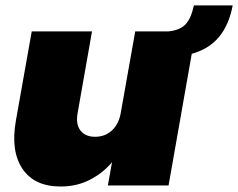

<svg xmlns="http://www.w3.org/2000/svg" viewBox="-20 -679 872 703"><path d="M689.9 -659.2H832Q818.4 -587.4 781.7 -543.5Q745.1 -499.5 682.1 -481.9L597.2 0H375L390.1 -85Q356.9 -45.4 309.1 -20.8Q261.2 3.9 202.1 3.9Q105.5 3.9 62 -61.3Q18.6 -126.5 38.1 -236.8L96.2 -564H316.9L264.2 -265.1Q256.8 -224.6 274.4 -201.4Q292 -178.2 328.1 -178.2Q364.7 -178.2 389.6 -201.2Q414.6 -224.1 421.9 -264.2L475.1 -564H596.2Q620.1 -566.4 636.7 -574Q653.3 -581.5 663.6 -595Q673.8 -608.4 679.4 -623Q685.1 -637.7 689.9 -659.2Z"/></svg>

Font: SVN-Poppins Black
Style: Italic
Weight: 900
Italic angle: -10°
Designer: Ninad Kale (Devanagari), Jonny Pinhorn (Latin)
Foundry: Indian Type Foundry
Version: Version 3.002 2017